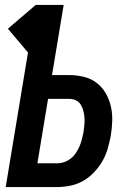

<svg xmlns="http://www.w3.org/2000/svg" viewBox="-20 -755 540 775"><path d="M3 0 93 -543 12 -639 124 -735H237L190 -452H259Q289 -452 318 -445Q347 -438 369.5 -421Q392 -404 406.5 -379Q421 -354 427.5 -325.5Q434 -297 433 -266.5Q432 -236 427 -206Q422 -180 414.5 -154Q407 -128 393 -104Q379 -80 359 -59Q339 -38 315 -24.5Q291 -11 264 -5.5Q237 0 211 0ZM131 -96H211Q226 -96 240 -101Q254 -106 266 -115.5Q278 -125 286.5 -138Q295 -151 301 -164.5Q307 -178 310.5 -192.5Q314 -207 317 -221Q319 -236 320.5 -250.5Q322 -265 321 -279Q320 -293 316.5 -307Q313 -321 306 -332.5Q299 -344 286.5 -350Q274 -356 259 -356H174Z"/></svg>

Font: Iosevka SS04 Oblique
Style: Bold
Weight: 700
Italic angle: -9°
Monospace: yes
Designer: Belleve Invis
Foundry: Belleve Invis
Version: Version 19.0.0; ttfautohint (v1.8.4)